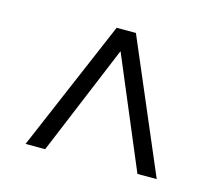

<svg xmlns="http://www.w3.org/2000/svg" viewBox="-68 -774 648 573"><g transform="rotate(15 256.0 -487.5)"><path d="M226.6 -690.4H286.1L459 -285.2H399.4L255.9 -626L114.3 -285.2H53.7Z"/></g></svg>

Font: Altinn-DIN
Style: Regular
Weight: 400
Designer: Charles Nix
Foundry: Altinn
Version: Version 2.00